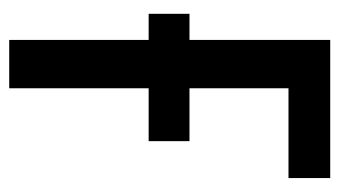

<svg xmlns="http://www.w3.org/2000/svg" viewBox="-184 -570 754 427"><g transform="rotate(90 193.5 -357.0)"><path d="M376.5 -713.9V-621.1H176.8V-400.9H294.4V-310.1H176.8V0H69.3V-310.1H11.2V-400.9H69.3V-713.9Z"/></g></svg>

Font: Open Sans Condensed SemiBold
Style: Regular
Weight: 600
Width: 3
Designer: Monotype Design Team
Foundry: Monotype Imaging Inc.
Version: Version 3.000; ttfautohint (v1.8.4)